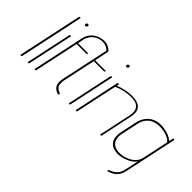

<svg xmlns="http://www.w3.org/2000/svg" viewBox="-96 -1226 1954 1954"><g transform="rotate(45 881.0 -249.5)"><path d="M41 0H61L210 -700H190Z M146 0H165L272 -501H253ZM307 -710Q300 -710 294.5 -705.5Q289 -701 287 -693Q286 -686 289.5 -681Q293 -676 300 -676Q307 -676 313.5 -681Q320 -686 321 -693Q323 -701 319 -705.5Q315 -710 307 -710Z M540 -133 615 -484H764L776 -500H618L651 -658Q636 -674 620 -684.5Q604 -695 586 -700.5Q568 -706 546 -706Q524 -706 496.5 -699Q469 -692 442 -675.5Q415 -659 394.5 -631.5Q374 -604 365 -562L245 0H265L368 -484H511L521 -500H372L385 -565Q394 -603 417.5 -631Q441 -659 474 -674Q507 -689 542 -688Q568 -687 591 -677.5Q614 -668 630 -648L520 -133Q512 -94 517 -65Q522 -36 541.5 -17Q561 2 596 13L608 -4Q577 -16 559 -31.5Q541 -47 537 -71.5Q533 -96 540 -133Z M738 0H757L864 -501H845ZM899 -710Q892 -710 886.5 -705.5Q881 -701 879 -693Q878 -686 881.5 -681Q885 -676 892 -676Q899 -676 905.5 -681Q912 -686 913 -693Q915 -701 911 -705.5Q907 -710 899 -710Z M1262 -346 1188 0H1206L1279 -345Q1290 -392 1284 -423.5Q1278 -455 1260.5 -473Q1243 -491 1218 -499.5Q1193 -508 1165 -509.5Q1137 -511 1111 -509Q1087 -508 1060.5 -503Q1034 -498 1007 -490Q980 -482 957 -472L963 -500H943L837 0H856L953 -453Q974 -463 1002 -472Q1030 -481 1061 -487Q1092 -493 1121 -494Q1162 -497 1192.5 -490Q1223 -483 1241.5 -465.5Q1260 -448 1265.5 -418.5Q1271 -389 1262 -346Z M1642 64 1762 -499H1742L1732 -452Q1711 -471 1682 -483.5Q1653 -496 1623.5 -502Q1594 -508 1570 -509Q1516 -512 1472.5 -493Q1429 -474 1400 -436.5Q1371 -399 1359 -345L1323 -175Q1304 -84 1339.5 -36Q1375 12 1458 12Q1481 12 1509 5.5Q1537 -1 1565.5 -13Q1594 -25 1617 -42Q1640 -59 1653 -80L1623 63Q1615 101 1600 124.5Q1585 148 1567 161Q1549 174 1531.5 181Q1514 188 1501 194L1503 211Q1544 199 1572 180Q1600 161 1617 132.5Q1634 104 1642 64ZM1727 -427 1667 -147Q1660 -111 1637 -84Q1614 -57 1582 -39.5Q1550 -22 1514.5 -14Q1479 -6 1447 -8Q1405 -11 1378 -29.5Q1351 -48 1341 -83Q1331 -118 1342 -168L1380 -347Q1388 -386 1405.5 -413Q1423 -440 1446 -456.5Q1469 -473 1496 -480.5Q1523 -488 1550 -489Q1571 -490 1596.5 -487Q1622 -484 1647.5 -476Q1673 -468 1694 -456Q1715 -444 1727 -427Z"/></g></svg>

Font: Advent Pro Thin
Style: Italic
Weight: 250
Italic angle: -12°
Version: Version 3.000